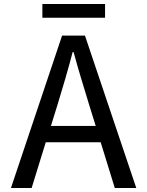

<svg xmlns="http://www.w3.org/2000/svg" viewBox="-20 -945 740 965"><path d="M508 -925H193V-856H508ZM557 0H665L407 -766H292L35 0H139L210 -230H486ZM236 -312 271 -425C297 -510 322 -594 345 -683H350C374 -594 400 -510 426 -425L461 -312Z"/></svg>

Font: Kawkab Mono Light
Style: Bold
Weight: 400
Monospace: yes
Designer: Abdullah Arif
Foundry: Abdullah Arif
Version: Version 1.000;PS 000.500;hotconv 1.0.88;makeotf.lib2.5.64775